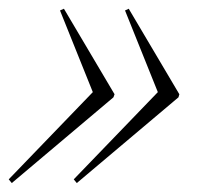

<svg xmlns="http://www.w3.org/2000/svg" viewBox="-23 -471 479 440"><path d="M198.5 -238 114.5 -447 123.5 -451 239.5 -255 237 -248 4 -51.5 -3 -60 212.5 -283.5ZM347.5 -238 263.5 -447 272 -451 388 -255 386 -248 153 -51.5 146 -60 361.5 -283.5Z"/></svg>

Font: Newsreader 60pt ExtraLight
Style: Italic
Weight: 250
Italic angle: -17°
Designer: Hugues Gentile
Foundry: Production Type
Version: Version 1.003